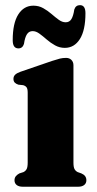

<svg xmlns="http://www.w3.org/2000/svg" viewBox="-20 -708 369 728"><path d="M258.5 -460.5V-91.5Q258.5 -74.5 262.5 -67Q266.5 -59.5 274.5 -55.5L288.5 -50.5Q298 -46.5 302.8 -40Q307.5 -33.5 307.5 -24.5Q307.5 -13 299.2 -6.5Q291 0 276.5 0H66Q51.5 0 43.2 -6.5Q35 -13 35 -24.5Q35 -33.5 40 -39.8Q45 -46 53.5 -50.5L69 -55.5Q77 -59.5 81 -67Q85 -74.5 85 -91.5V-356.5Q85 -371 80.8 -376.8Q76.5 -382.5 68 -385L49.5 -387Q40.5 -390 35.8 -395Q31 -400 31 -409Q31 -418.5 37.5 -424.8Q44 -431 58 -436L177.5 -477Q196 -483 207 -485.8Q218 -488.5 230.5 -488.5Q243 -488.5 250.8 -480.8Q258.5 -473 258.5 -460.5ZM225.7 -526.5Q205.9 -526.5 188.8 -536Q171.7 -545.5 157.1 -558.2Q142.5 -571 129.4 -580.5Q116.4 -590 103.8 -590Q89.8 -590 82.2 -578.2Q74.5 -566.5 70.9 -541.5Q65.5 -524.5 49.8 -524.5Q28.2 -524.5 28.2 -555.5Q28.2 -620 49.3 -653.2Q70.5 -686.5 106.5 -686.5Q127.2 -686.5 144 -677Q160.9 -667.5 175.3 -655Q189.7 -642.5 202.8 -633Q215.8 -623.5 228.9 -623.5Q243.3 -623.5 250.7 -635.5Q258.1 -647.5 261.7 -672Q267.1 -688.5 283.3 -688.5Q304 -688.5 304 -658Q304 -593.5 282.9 -560Q261.7 -526.5 225.7 -526.5Z"/></svg>

Font: Fraunces
Style: Bold
Weight: 700
Version: Version 1.000;[b76b70a41]